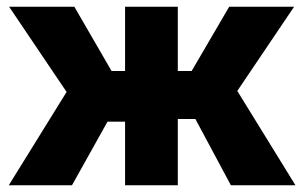

<svg xmlns="http://www.w3.org/2000/svg" viewBox="-20 -548 904 568"><path d="M6 0H193L298 -188H350V0H506V-196H558L663 0H854L682 -279L850 -528H658L547 -338H506V-528H350V-338H310L200 -528H7L177 -276Z"/></svg>

Font: Asimov Pro
Style: Blk
Weight: 900
Designer: Google
Version: Version 2.000980; 2014